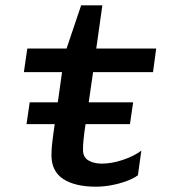

<svg xmlns="http://www.w3.org/2000/svg" viewBox="-20 -694 640 724"><path d="M342 10Q263 10 218.5 -19Q174 -48 174 -109Q174 -119 175 -135Q176 -151 181 -188L214 -422H70L83 -511H231L286 -674H366L343 -511H569L557 -422H331L298 -194Q296 -179 294.5 -162.5Q293 -146 293 -129Q293 -101 313.5 -89Q334 -77 364 -77Q401 -77 443 -91Q485 -105 513 -126L500 -33Q482 -20 455.5 -10.5Q429 -1 399.5 4.5Q370 10 342 10ZM80 -226 92 -308H482L470 -226Z"/></svg>

Font: Chivo Mono Medium
Style: Italic
Weight: 500
Italic angle: -8.05°
Monospace: yes
Designer: Hector Gatti
Foundry: Omnibus-Type
Version: Version 1.008